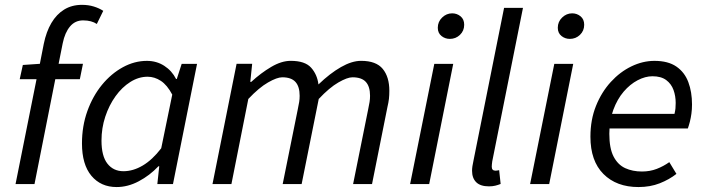

<svg xmlns="http://www.w3.org/2000/svg" viewBox="-20 -744 2849 776"><path d="M42.8 0 127.7 -424H59.7L72.3 -481.4L141.1 -486.1L157 -567.1Q167 -615.9 187.7 -651.1Q208.4 -686.2 239.3 -705.3Q270.3 -724.4 311.1 -724.4Q337.3 -724.4 358.9 -717.7Q380.5 -711.1 397.3 -700.2L371.3 -647.1Q361.2 -654 347.3 -657.8Q333.4 -661.6 315.8 -661.6Q283.5 -661.6 262.9 -636.9Q242.2 -612.2 233.5 -569.3L216.9 -486.1H315.3L302.7 -424H203.5L119.4 0Z M451.3 12Q387.6 12 349.4 -33.5Q311.3 -79.1 311.3 -164.3Q311.3 -234.5 333.1 -295.1Q354.9 -355.7 392.1 -401.1Q429.3 -446.4 476.4 -472.2Q523.5 -498 573.7 -498Q612.8 -498 643.7 -478.1Q674.6 -458.3 691.7 -424.7H694.5L714.3 -486H776.4L679.1 0H615.9L623.6 -71.9H620.2Q585.1 -34.7 540.9 -11.4Q496.7 12 451.3 12ZM479 -52Q518 -52 556.9 -75Q595.8 -98 631.6 -144.7L676.2 -361.6Q655.6 -400.5 630.1 -417.2Q604.6 -433.9 576.6 -433.9Q540.2 -433.9 506.7 -412.7Q473.1 -391.5 447 -355.2Q420.8 -318.8 405.5 -272.5Q390.2 -226.3 390.2 -175.8Q390.2 -113.3 414.1 -82.7Q438.1 -52 479 -52Z M838.8 0 936.2 -486.1H999.2L991.6 -413.2H995.6Q1034.4 -448.9 1076 -473.5Q1117.6 -498.1 1154.9 -498.1Q1212.7 -498.1 1237.4 -470.5Q1262.1 -443 1267.1 -402.7Q1313.7 -447.6 1357.9 -472.8Q1402.1 -498.1 1439.4 -498.1Q1500.2 -498.1 1526.9 -465.6Q1553.6 -433.1 1553.6 -376.9Q1553.6 -359.7 1552 -344.8Q1550.3 -329.9 1545.6 -310L1483.6 0H1407.1L1467.6 -300.1Q1471.9 -319.8 1473.7 -331.9Q1475.6 -344 1475.6 -356.8Q1475.6 -394.2 1458.6 -412.9Q1441.6 -431.6 1404.5 -431.6Q1383.8 -431.6 1347.7 -410.8Q1311.6 -390.1 1268.2 -344L1199.1 0H1122.5L1183.1 -300.1Q1187.3 -319.8 1189.2 -331.9Q1191.1 -344 1191.1 -356.8Q1191.1 -394.2 1174.1 -412.9Q1157.1 -431.6 1120.7 -431.6Q1099.7 -431.6 1063.4 -410.8Q1027.1 -390.1 983.6 -344L915.3 0Z M1637.5 0 1735.3 -486H1811.8L1714.6 0ZM1798 -586.8Q1779 -586.8 1764.2 -598.6Q1749.4 -610.5 1749.4 -631.7Q1749.4 -656.3 1767 -673.2Q1784.6 -690.1 1807.5 -690.1Q1826.9 -690.1 1841.5 -678Q1856.1 -666 1856.1 -643.9Q1856.1 -619.4 1839 -603.1Q1822 -586.8 1798 -586.8Z M1956.4 9.2Q1921.7 9.2 1904.8 -7.4Q1887.9 -24.1 1887.9 -53.8Q1887.9 -62.4 1889.4 -72.5Q1890.9 -82.6 1893.7 -95.1L2017.3 -712.2H2093.7L1969.5 -91.9Q1968.5 -84.3 1968 -79.3Q1967.5 -74.3 1967.5 -70Q1967.5 -54.2 1982.8 -54.2Q1985.8 -54.2 1988.6 -54.7Q1991.4 -55.2 1997.4 -56.2L2003.4 -0.5Q1992.7 3.8 1981.5 6.5Q1970.3 9.2 1956.4 9.2Z M2122.5 0 2220.3 -486H2296.8L2199.6 0ZM2283 -586.8Q2264 -586.8 2249.2 -598.6Q2234.4 -610.5 2234.4 -631.7Q2234.4 -656.3 2252 -673.2Q2269.6 -690.1 2292.5 -690.1Q2311.9 -690.1 2326.5 -678Q2341.1 -666 2341.1 -643.9Q2341.1 -619.4 2324 -603.1Q2307 -586.8 2283 -586.8Z M2560.4 12Q2471.6 12 2418.9 -40.8Q2366.3 -93.5 2366.3 -191.4Q2366.3 -260 2388.8 -316Q2411.3 -372 2448.7 -412.8Q2486 -453.6 2532 -475.8Q2577.9 -498 2625.1 -498Q2680.4 -498 2713.8 -474.9Q2747.1 -451.9 2762 -412.1Q2776.9 -372.2 2776.9 -322Q2776.9 -302.3 2774.5 -284.8Q2772.1 -267.2 2768.2 -251.9Q2764.3 -236.7 2760 -224.8H2423.4L2431.2 -283.9H2706.1Q2709.1 -296.5 2710 -306.1Q2710.9 -315.7 2710.9 -328Q2710.9 -355.9 2702.1 -380.4Q2693.2 -405 2672.6 -420.4Q2652 -435.8 2617 -435.8Q2588 -435.8 2557.2 -419.7Q2526.4 -403.6 2500.6 -373.5Q2474.8 -343.3 2458.8 -300Q2442.7 -256.7 2442.7 -203.2Q2442.7 -144.5 2459.9 -111.3Q2477.1 -78.1 2506.9 -64.4Q2536.7 -50.8 2574.6 -50.8Q2607.1 -50.8 2634.5 -61.5Q2661.8 -72.1 2685.1 -88.7L2713.9 -41.2Q2685 -18.4 2646.5 -3.2Q2608 12 2560.4 12Z"/></svg>

Font: Source Sans 3 VF
Style: Italic
Weight: 200
Italic angle: -11°
Designer: Paul D. Hunt
Foundry: Adobe Systems Incorporated
Version: Version 3.042;hotconv 1.0.118;makeotfexe 2.5.65603